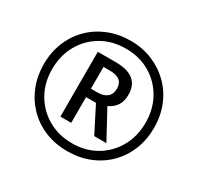

<svg xmlns="http://www.w3.org/2000/svg" viewBox="-155 -910 1141 1106"><g transform="rotate(30 415.5 -357.0)"><path d="M415 10Q332 10 264.5 -18.5Q197 -47 148.5 -97.5Q100 -148 74 -214.5Q48 -281 48 -357Q48 -438 76 -505.5Q104 -573 154 -622Q204 -671 271 -697.5Q338 -724 415 -724Q495 -724 562 -696Q629 -668 678.5 -618.5Q728 -569 755 -502Q782 -435 782 -357Q782 -277 755 -210Q728 -143 678.5 -93.5Q629 -44 562 -17Q495 10 415 10ZM415 -43Q506 -43 576 -84.5Q646 -126 685.5 -197Q725 -268 725 -357Q725 -447 685 -518Q645 -589 575 -630Q505 -671 415 -671Q323 -671 253 -629.5Q183 -588 143.5 -517Q104 -446 104 -357Q104 -265 145 -194.5Q186 -124 256.5 -83.5Q327 -43 415 -43ZM282 -143V-574H402Q559 -574 559 -447Q559 -403 539.5 -374.5Q520 -346 486 -331L588 -143H507L420 -314H354V-143ZM399 -370Q438 -370 461 -389Q484 -408 484 -445Q484 -515 398 -515H354V-370Z"/></g></svg>

Font: Noto Sans Hebrew Condensed
Style: Regular
Weight: 400
Width: 3
Designer: Monotype Design Team
Foundry: Monotype Imaging Inc.
Version: Version 2.004; ttfautohint (v1.8.4.7-5d5b)